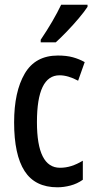

<svg xmlns="http://www.w3.org/2000/svg" viewBox="-20 -786 402 816"><path d="M224 10Q129 10 84.5 -59Q40 -128 40 -266Q40 -396 85 -473Q130 -550 226 -550Q263 -550 290 -542.5Q317 -535 340 -522L312 -443Q269 -466 233 -466Q137 -466 137 -267Q137 -73 235 -73Q260 -73 283.5 -80.5Q307 -88 332 -103V-22Q308 -5 279.5 2.5Q251 10 224 10ZM352 -757Q339 -737 315 -708.5Q291 -680 264.5 -652.5Q238 -625 217 -606H153V-617Q207 -697 240 -766H352Z"/></svg>

Font: Noto Sans Sinhala ExtraCondensed Medium
Style: Regular
Weight: 500
Width: 2
Designer: Jelle Bosma - Monotype Design Team
Foundry: Monotype Imaging Inc.
Version: Version 2.006; ttfautohint (v1.8.4.7-5d5b)